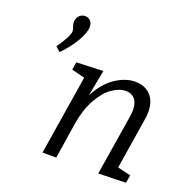

<svg xmlns="http://www.w3.org/2000/svg" viewBox="-137 -912 1035 1048"><g transform="rotate(20 381.0 -388.5)"><path d="M226 -732Q226 -701 197.5 -650.5Q169 -600 118 -547L91 -571Q146 -650 146 -679Q146 -687 141 -699Q135 -715 135 -727Q135 -751 149 -765.5Q163 -780 183 -780Q201 -780 213.5 -767.5Q226 -755 226 -732ZM634 -65 710 -47 703 -1 543 3 599 -345Q603 -373 603 -385Q603 -428 584 -450Q565 -472 532 -472Q493 -472 451.5 -442.5Q410 -413 377 -353Q344 -293 330 -207L298 0H218L292 -462L216 -481L223 -526L378 -532L349 -380Q390 -459 448 -498Q506 -537 563 -537Q618 -537 651.5 -502.5Q685 -468 685 -405Q685 -382 681 -361Z"/></g></svg>

Font: Bitter Pro
Style: Italic
Weight: 400
Italic angle: -9°
Designer: Sol Matas, and Bitter project Authors
Foundry: Sol Matas
Version: Version 1.010